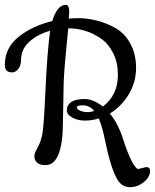

<svg xmlns="http://www.w3.org/2000/svg" viewBox="-20 -655 640 793"><path d="M551 43 584 35Q600 35 600 51Q599 77 573.5 97.5Q548 118 516 118Q484 118 465 87Q438 42 414 -74Q403 -130 388 -166Q361 -157 331 -157Q301 -157 278.5 -169.5Q256 -182 256 -200Q258 -246 330 -246Q365 -246 405 -215Q467 -262 467 -346Q467 -396 448 -434.5Q429 -473 398 -495Q337 -538 262 -538Q260 -516 255 -468Q245 -368 243 -313L240 -155Q240 27 168 27Q122 27 122 -12Q122 -22 135.5 -46Q149 -70 155 -101.5Q161 -133 168 -286.5Q175 -440 187 -528Q134 -513 100.5 -482Q67 -451 67 -409Q67 -385 56 -370.5Q45 -356 29 -356Q0 -356 0 -387Q0 -457 56.5 -502.5Q113 -548 196 -568Q216 -635 252 -635Q266 -635 266 -603Q266 -596 264 -578Q275 -580 306 -580Q337 -580 376 -571Q415 -562 454.5 -540.5Q494 -519 518 -475.5Q542 -432 542 -374Q542 -316 512 -266Q482 -216 434 -186Q468 -144 487.5 -83Q507 -22 524 10.5Q541 43 551 43ZM369 -197Q349 -220 323 -220Q297 -220 297 -212Q297 -204 311 -198Q325 -192 340.5 -192Q356 -192 369 -197Z"/></svg>

Font: Cookie
Style: Regular
Weight: 400
Designer: Ania Kruk
Foundry: Ania Kruk
Version: Version 1.004